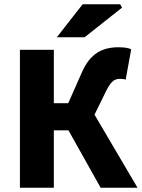

<svg xmlns="http://www.w3.org/2000/svg" viewBox="-20 -886 669 906"><path d="M74 0V-651H234V-399H302L367 -546Q387 -591 413 -616.5Q439 -642 470 -652.5Q501 -663 537 -663Q556 -663 572 -661Q588 -659 599 -653L573 -510Q569 -512 561.5 -513Q554 -514 544 -514Q532 -514 522 -509Q512 -504 502.5 -492.5Q493 -481 482 -459L426 -345L629 0H455L303 -271H234V0ZM248 -710 370 -866H547L556 -850L379 -710Z"/></svg>

Font: Source Sans 3 ExtraBold
Style: Regular
Weight: 800
Designer: Paul D. Hunt
Foundry: Adobe
Version: Version 3.052;hotconv 1.1.0;makeotfexe 2.6.0